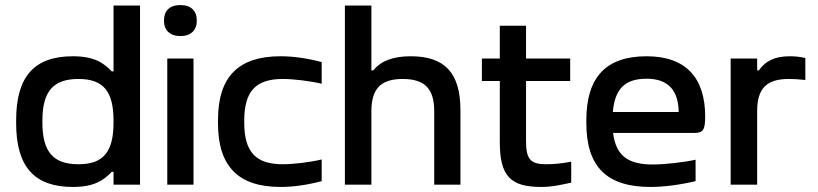

<svg xmlns="http://www.w3.org/2000/svg" viewBox="-20 -732 3242 761"><path d="M44 -256V-244C44 -70 117 9 269 9C351 9 390 -16 423 -51H430V0H535V-710H430V-449H423C390 -484 351 -509 269 -509C117 -509 44 -430 44 -256ZM148 -247V-253C148 -370 191 -419 291 -419C390 -419 430 -370 430 -253V-247C430 -130 390 -81 291 -81C191 -81 148 -130 148 -247Z M643 -500V0H747V-500ZM630 -649C630 -613 653 -589 695 -589C737 -589 760 -613 760 -649V-651C760 -689 737 -712 695 -712C652 -712 630 -689 630 -651Z M844 -256V-244C844 -72 925 9 1092 9C1143 9 1198 1 1255 -14V-100C1210 -89 1143 -81 1101 -81C994 -81 948 -129 948 -247V-253C948 -371 994 -419 1101 -419C1143 -419 1210 -411 1255 -400V-486C1198 -501 1143 -509 1092 -509C925 -509 844 -428 844 -256Z M1347 -710V0H1452V-291C1452 -380 1489 -419 1576 -419C1664 -419 1701 -380 1701 -291V0H1805V-295C1805 -443 1743 -509 1608 -509C1536 -509 1490 -490 1459 -453H1452V-710Z M2145 -81C2083 -81 2065 -100 2065 -173V-411H2240V-500H2065V-630H1961V-500H1890V-411H1961V-169C1961 -33 2004 9 2126 9C2166 9 2197 2 2244 -8V-91C2204 -84 2176 -81 2145 -81Z M2775 -270C2775 -422 2700 -509 2543 -509C2383 -509 2304 -427 2304 -256V-244C2304 -71 2385 9 2558 9C2610 9 2673 1 2737 -14V-99C2693 -89 2615 -80 2567 -80C2468 -80 2421 -116 2410 -205H2731C2767 -205 2775 -218 2775 -270ZM2409 -288C2417 -380 2457 -420 2543 -420C2629 -420 2669 -373 2670 -288Z M3110 -509C3051 -509 3013 -490 2988 -453H2981V-500H2876V0H2981V-291C2981 -381 3018 -419 3106 -419C3123 -419 3146 -418 3172 -415V-502C3151 -507 3131 -509 3110 -509Z"/></svg>

Font: LT Wave Alt Medium
Style: Regular
Weight: 500
Designer: Daniel Lyons
Version: Version 2.5 (Glyphs App)